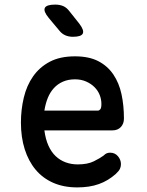

<svg xmlns="http://www.w3.org/2000/svg" viewBox="-20 -805 640 835"><path d="M459 -141Q480 -141 493 -125.5Q506 -110 506 -91Q506 -80 501.5 -70.5Q497 -61 483 -48Q467 -34 449 -23Q431 -12 410 -4.5Q389 3 365.5 6.5Q342 10 316 10Q257 10 211.5 -10Q166 -30 135 -67Q104 -104 87.5 -156Q71 -208 71 -272Q71 -328 83.5 -380.5Q96 -433 124 -473Q152 -513 196.5 -536.5Q241 -560 306 -560Q367 -560 407.5 -539Q448 -518 473 -481Q498 -444 508.5 -395Q519 -346 519 -289Q519 -267 505.5 -252.5Q492 -238 469 -238H173Q178 -200 190.5 -172Q203 -144 222 -126Q241 -108 265.5 -99Q290 -90 318 -90Q361 -90 388 -103.5Q415 -117 430 -128Q438 -136 444.5 -138.5Q451 -141 459 -141ZM173 -324H406Q411 -324 416 -329.5Q421 -335 421 -353Q421 -373 413.5 -392Q406 -411 391 -426Q376 -441 354.5 -450.5Q333 -460 306 -460Q277 -460 254 -450Q231 -440 214.5 -422Q198 -404 188 -379.5Q178 -355 173 -324ZM238 -672 192 -727Q168 -756 175 -770.5Q182 -785 220 -785Q240 -785 255 -778.5Q270 -772 282 -756L325 -702Q347 -673 340 -659Q333 -645 297 -645Q279 -645 264 -651.5Q249 -658 238 -672Z"/></svg>

Font: Maple Mono Normal NL Medium
Style: Regular
Weight: 500
Monospace: yes
Designer: subframe7536
Version: Version 7.000